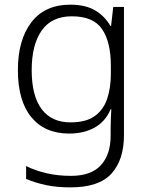

<svg xmlns="http://www.w3.org/2000/svg" viewBox="-20 -562 639 822"><path d="M281.7 -542Q344.7 -542 386.2 -518.1Q427.7 -494.1 452.6 -451.2H455.6L464.8 -532.2H510.7V17.1Q510.7 122.1 457.3 181.2Q403.8 240.2 281.7 240.2Q221.7 240.2 175.8 230.2Q129.9 220.2 91.8 204.1V148.9Q129.9 168 178.2 179.4Q226.6 190.9 283.7 190.9Q370.6 190.9 412.1 145Q453.6 99.1 453.6 20V-11.2Q453.6 -32.2 454.6 -53.2Q455.6 -74.2 456.5 -94.2H453.6Q431.6 -42 385.7 -16.1Q339.8 9.8 275.9 9.8Q171.9 9.8 114.3 -60.1Q56.6 -129.9 56.6 -262.2Q56.6 -391.1 114.3 -466.6Q171.9 -542 281.7 -542ZM287.6 -492.2Q201.7 -492.2 158.7 -431.6Q115.7 -371.1 115.7 -261.2Q115.7 -151.9 158.2 -95Q200.7 -38.1 281.7 -38.1Q348.1 -38.1 385.3 -64.9Q422.9 -91.8 438.7 -138.9Q454.6 -186 454.6 -246.1V-279.8Q454.6 -381.8 417.2 -437Q379.9 -492.2 287.6 -492.2Z"/></svg>

Font: Nokora Light
Style: Regular
Weight: 300
Designer: Danh Hong
Version: Version 8.000; ttfautohint (v1.8.3)